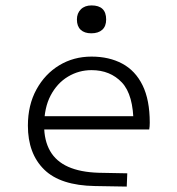

<svg xmlns="http://www.w3.org/2000/svg" viewBox="-20 -684 654 709"><path d="M345 -46 450 -44 448 5 331 3Q203 1 143 -58Q83 -117 83 -220Q83 -296 114.5 -353.5Q146 -411 199 -443Q252 -475 318 -475Q383 -475 431.5 -449Q480 -423 506.5 -369Q533 -315 533 -231Q533 -224 532.5 -217.5Q532 -211 531 -206H103V-255H489L473 -226Q473 -334 430 -379.5Q387 -425 318 -425Q271 -425 231 -401Q191 -377 167 -331.5Q143 -286 143 -220Q143 -165 165 -126.5Q187 -88 232 -68Q277 -48 345 -46ZM317 -561Q292 -561 278 -574Q264 -587 264 -612Q264 -635 278.5 -649.5Q293 -664 318 -664Q372 -664 372 -612Q372 -587 357.5 -574Q343 -561 317 -561Z"/></svg>

Font: Intel One Mono Light
Style: Regular
Weight: 300
Monospace: yes
Designer: Fred Shallcrass
Foundry: Frere-Jones Type LLC
Version: Version 1.004